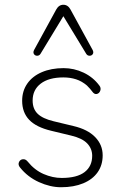

<svg xmlns="http://www.w3.org/2000/svg" viewBox="-20 -778 509 806"><path d="M64 -75Q55 -86 59.5 -97Q64 -108 75.5 -109.5Q87 -111 96 -100Q125 -64 163 -47.5Q201 -31 239 -31Q303 -31 335 -55.5Q367 -80 367 -124Q367 -154 346 -176Q325 -198 278 -209L195 -229Q132 -244 102.5 -275Q73 -306 73 -355Q73 -396 94.5 -427Q116 -458 155.5 -475Q195 -492 247 -492Q291 -492 331 -473Q371 -454 397 -419Q405 -409 401 -397.5Q397 -386 386.5 -383.5Q376 -381 367 -394Q360 -404 345 -419Q324 -437 299.5 -445Q275 -453 246 -453Q185 -453 151 -427Q117 -401 117 -356Q117 -321 138 -300.5Q159 -280 205 -269L288 -249Q348 -235 379.5 -202.5Q411 -170 411 -126Q411 -85 390 -55Q369 -25 329.5 -8.5Q290 8 236 8Q191 8 143.5 -13.5Q96 -35 64 -75ZM342 -552 246 -710 150 -552Q145 -544 136 -544Q127 -544 122.5 -551Q118 -558 123 -568L216 -738Q227 -758 246 -758Q265 -758 276 -738L369 -568Q374 -558 369.5 -551Q365 -544 356 -544Q347 -544 342 -552Z"/></svg>

Font: SN Pro Thin
Style: Regular
Weight: 200
Designer: Tobias Whetton
Foundry: Supernotes
Version: Version 1.003;Glyphs 3.3 (3324)